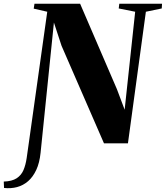

<svg xmlns="http://www.w3.org/2000/svg" viewBox="-103 -763 882 1022"><path d="M-81.5 237.5 -83 203.5Q-39 202 -14.5 186Q10 170 21.8 142.8Q33.5 115.5 39 78.2Q44.5 41 50.5 -3L148.5 -700.5L76.5 -717L80.5 -743H323.5L519.5 -288L560.5 -179L616.5 -700.5L529 -718L532 -743H759.5L758 -718L673.5 -700.5L578 0H450.5L224.5 -519.5L184 -643L113 50.5Q107.5 104 90 141.5Q72.5 179 46.5 201.5Q20.5 224 -12.2 232.8Q-45 241.5 -81.5 237.5Z"/></svg>

Font: Merriweather 120pt Black
Style: Italic
Weight: 900
Italic angle: -7.8°
Version: Version 2.101